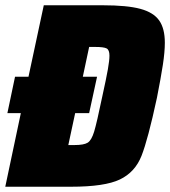

<svg xmlns="http://www.w3.org/2000/svg" viewBox="-28 -708 645 728"><path d="M597 -546Q597 -511 589.5 -462Q582 -413 567 -337Q533 -179 508.5 -117Q484 -55 426.5 -27.5Q369 0 242 0H-8L51 -279H0L29 -417H80L138 -688H362Q454 -688 504 -674.5Q554 -661 575.5 -630.5Q597 -600 597 -546ZM387 -497Q387 -519 376 -524.5Q365 -530 333 -530H310L286 -417H340L310 -279H257L231 -158H254Q290 -158 304.5 -167Q319 -176 329 -209Q339 -242 360 -343Q375 -411 381 -445Q387 -479 387 -497Z"/></svg>

Font: Saira Semi Condensed Black
Style: Italic
Weight: 900
Width: 4
Italic angle: -12°
Designer: Hector Gatti with collaboration of the Omnibus-Type team
Foundry: Omnibus-Type
Version: Version 1.001; ttfautohint (v1.8)